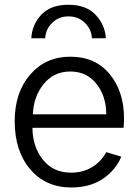

<svg xmlns="http://www.w3.org/2000/svg" viewBox="-20 -786 593 823"><path d="M43 0ZM114.3 -622.1Q117.2 -680.7 157.2 -723.1Q197.3 -765.6 273.4 -765.6Q349.6 -765.6 390.1 -722.2Q430.7 -678.7 433.6 -622.1H374Q372.1 -660.2 343.8 -688Q315.4 -715.8 273.4 -715.8Q232.4 -715.8 204.1 -688.5Q175.8 -661.1 173.8 -622.1ZM43 -266.6Q43 -389.6 109.4 -466.3Q175.8 -543 281.2 -543Q388.7 -543 450.2 -468.3Q511.7 -393.6 511.7 -277.3Q511.7 -263.7 509.8 -238.3H119.1Q119.1 -159.2 163.1 -102.5Q207 -45.9 285.2 -45.9Q335.9 -45.9 375 -69.8Q414.1 -93.8 435.5 -133.8L500 -114.3Q475.6 -56.6 420.9 -19.5Q366.2 17.6 285.2 17.6Q175.8 17.6 109.4 -60.5Q43 -138.7 43 -266.6ZM121.1 -295.9H435.5Q435.5 -373 393.6 -426.3Q351.6 -479.5 281.2 -479.5Q210 -479.5 166.5 -424.8Q123 -370.1 121.1 -295.9Z"/></svg>

Font: Batunionen A1
Style: Regular
Weight: 400
Designer: HanYang I&C Co.,Ltd.
Foundry: HanYang I&C Co.,Ltd.
Version: Version 2.50; ttfautohint (v1.6)